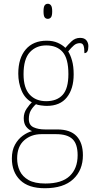

<svg xmlns="http://www.w3.org/2000/svg" viewBox="-20 -758 506 1019"><path d="M218 241Q131 241 87 198Q43 155 43 83Q43 40 59.5 10Q76 -20 101 -38Q126 -56 150 -62Q132 -69 119 -85.5Q106 -102 106 -131Q106 -159 121.5 -181.5Q137 -204 149 -215Q112 -235 94.5 -277Q77 -319 77 -367Q77 -449 116.5 -495.5Q156 -542 228 -542Q261 -542 286 -531Q311 -520 327 -504Q340 -520 359.5 -538.5Q379 -557 405 -557Q428 -557 438.5 -544Q449 -531 449 -513Q449 -476 428 -476Q428 -504 423 -516.5Q418 -529 404 -529Q386 -529 372.5 -517.5Q359 -506 342 -485Q354 -466 362.5 -436Q371 -406 371 -363Q371 -287 335 -241.5Q299 -196 228 -196Q217 -196 197.5 -198.5Q178 -201 171 -205Q155 -191 144 -172.5Q133 -154 133 -126Q133 -94 158 -82.5Q183 -71 219 -71H284Q353 -71 386.5 -35.5Q420 0 420 66Q420 145 368.5 193Q317 241 218 241ZM225 -221Q282 -221 312.5 -254.5Q343 -288 343 -365Q343 -447 312.5 -482Q282 -517 225 -517Q172 -517 138.5 -481Q105 -445 105 -364Q105 -291 137.5 -256Q170 -221 225 -221ZM221 216Q308 216 350 176Q392 136 392 66Q392 6 364.5 -20Q337 -46 278 -46H200Q145 -46 108 -13Q71 20 71 83Q71 119 85 149Q99 179 131.5 197.5Q164 216 221 216ZM234 -658Q223 -658 217 -666Q211 -674 211 -698Q211 -721 217 -729.5Q223 -738 234 -738Q244 -738 250.5 -729.5Q257 -721 257 -698Q257 -674 250.5 -666Q244 -658 234 -658Z"/></svg>

Font: Noto Serif Hebrew SemiCondensed Thin
Style: Regular
Weight: 100
Width: 4
Designer: Monotype Design Team
Foundry: Monotype Imaging Inc.
Version: Version 2.004; ttfautohint (v1.8.4.7-5d5b)